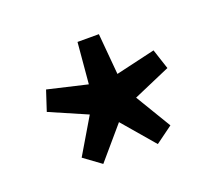

<svg xmlns="http://www.w3.org/2000/svg" viewBox="-71 -899 627 549"><g transform="rotate(-20 242.0 -624.5)"><path d="M159 -448 107 -486 171 -594 58 -643 78 -704 198 -676 209 -801H274L285 -676L405 -704L425 -643L312 -594L377 -486L325 -448L242 -545Z"/></g></svg>

Font: Noto Sans SC Thin Medium
Style: Regular
Weight: 500
Version: Version 2.004-H2;hotconv 1.0.118;makeotfexe 2.5.65603